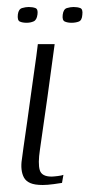

<svg xmlns="http://www.w3.org/2000/svg" viewBox="-20 -525 262 548"><path d="M136 -399Q126 -323 115.5 -248.5Q105 -174 94 -98Q88 -58 93.5 -39.5Q99 -21 127 -21Q132 -21 144.5 -22.5Q157 -24 161 -26L157 -3Q152 -2 133.5 0.5Q115 3 102 3Q79 3 66.5 -2.5Q54 -8 48.5 -18Q43 -28 41.5 -41.5Q40 -55 42.5 -70.5Q45 -86 47 -104Q52 -139 57.5 -177Q63 -215 68 -253Q73 -291 78.5 -328Q84 -365 88 -399Q100 -399 112.5 -399Q125 -399 136 -399ZM184 -460Q173 -460 165 -463.5Q157 -467 159 -483Q161 -499 171 -502Q181 -505 190 -505Q201 -505 209 -502Q217 -499 215 -483Q214 -467 205 -463.5Q196 -460 184 -460ZM56 -460Q44 -460 36.5 -463.5Q29 -467 31 -484Q33 -499 43 -502Q53 -505 62 -505Q73 -505 81 -502Q89 -499 87 -484Q85 -468 76 -464Q67 -460 56 -460Z"/></svg>

Font: Genos Light
Style: Italic
Weight: 300
Italic angle: -8°
Designer: Robert E. Leuschke
Foundry: Robert E. Leuschke
Version: Version 1.010